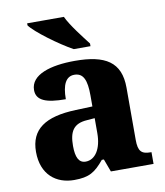

<svg xmlns="http://www.w3.org/2000/svg" viewBox="-86 -837 786 917"><g transform="rotate(-10 307.0 -378.0)"><path d="M306 -606H387V-619C358 -657 307 -721 286 -766H108V-756C133 -721 240 -642 306 -606ZM200 10C273 10 302 -9 346 -62H356L379 0H586V-57H582C537 -57 522 -73 522 -128V-381C522 -506 448 -550 301 -550C183 -550 85 -521 85 -446C85 -396 131 -377 227 -377C227 -447 246 -485 287 -485C331 -485 346 -448 346 -375V-321L265 -318C116 -313 43 -263 43 -154C43 -43 113 10 200 10ZM269 -67C236 -67 222 -96 222 -151C222 -221 243 -257 310 -261L347 -264V-191C347 -116 316 -67 269 -67Z"/></g></svg>

Font: Noto Serif Gurmukhi ExtraBold
Style: Regular
Weight: 800
Designer: Vaibhav Singh and the Monotype Design Team
Foundry: Monotype Imaging Inc.
Version: Version 2.004